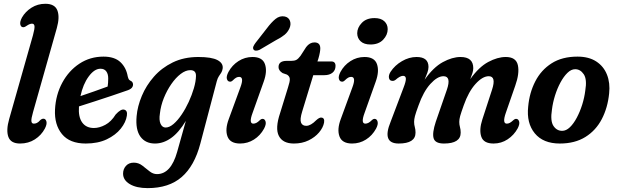

<svg xmlns="http://www.w3.org/2000/svg" viewBox="-20 -749 3256 1014"><path d="M280 -600.5 154.5 -157Q144.5 -122.5 145.8 -109.2Q147 -96 159 -96Q167 -96 175 -99.8Q183 -103.5 192.5 -114.5Q202 -123 211 -122Q221.5 -121 225.2 -107.2Q229 -93.5 217 -70Q198 -34.5 164 -12.8Q130 9 86 9Q37 9 24.2 -26Q11.5 -61 28.5 -120.5L154 -562.5Q163.5 -597 162.2 -610.5Q161 -624 149 -624Q137.5 -624 122 -613.5Q108 -603.5 100.5 -605.5Q90.5 -606.5 87.2 -620Q84 -633.5 96 -656.5Q114 -688 146.5 -708.5Q179 -729 219.5 -729Q269.5 -729 283 -694Q296.5 -659 280 -600.5Z M650 -138Q645 -103.5 617.8 -69.5Q590.5 -35.5 543.8 -13.2Q497 9 433 9Q348 9 307.2 -41Q266.5 -91 270.5 -170.5Q274.5 -248.5 308.8 -312Q343 -375.5 399.5 -412.8Q456 -450 526.5 -450Q585 -450 615.8 -421Q646.5 -392 654.5 -346Q657.5 -334.5 660.2 -330.2Q663 -326 668.5 -323Q681 -318 682.5 -305Q683.5 -294 675.8 -285Q668 -276 646.5 -269.5Q614 -258 569.2 -243Q524.5 -228 478.8 -213.2Q433 -198.5 397 -187V-186.5Q393 -131.5 414 -102.2Q435 -73 476 -73Q505 -73 536.2 -89.8Q567.5 -106.5 591 -144.5Q618.5 -174.5 635.5 -170Q654.5 -165.5 650 -138ZM510.5 -386Q478.5 -386 448.5 -345.2Q418.5 -304.5 405 -241.5Q439 -253 478.5 -266.8Q518 -280.5 548.5 -292Q551.5 -309.5 551.5 -335Q551.5 -358.5 541.2 -372.2Q531 -386 510.5 -386Z M1038 9.5Q1007 127.5 939.5 186Q872 244.5 760 244.5Q700.5 244.5 665.2 223.2Q630 202 630 168Q630 144 645.2 127Q660.5 110 686.5 110Q711.5 110 731.2 125.2Q751 140.5 769.5 155.5Q788 170.5 809 170.5Q882.5 170.5 915.5 53.5L961.5 -110.5Q924 -48.5 883.2 -19.8Q842.5 9 798.5 9Q748 9 721.5 -27.5Q695 -64 701.5 -135.5Q706 -187.5 729 -242.5Q752 -297.5 792.8 -344Q833.5 -390.5 892.2 -419.2Q951 -448 1027.5 -448Q1098 -448 1128.8 -431.5Q1159.5 -415 1156 -387.5Q1154 -373.5 1148.2 -364.8Q1142.5 -356 1136 -346.5Q1129.5 -337 1125 -320.5ZM824.5 -149.5Q819 -114.5 828 -95Q837 -75.5 854.5 -75.5Q874.5 -75.5 896.5 -94.2Q918.5 -113 939.2 -143.8Q960 -174.5 976.8 -211Q993.5 -247.5 1004 -283.2Q1014.5 -319 1015 -347.5Q1016 -378.5 985 -378.5Q960.5 -378.5 934.2 -358.5Q908 -338.5 884.8 -305Q861.5 -271.5 845.2 -231Q829 -190.5 824.5 -149.5Z M1318 -96Q1325.5 -96 1333.8 -100Q1342 -104 1352.5 -114.5Q1361 -122.5 1369 -121Q1379 -120 1382.8 -106.2Q1386.5 -92.5 1374.5 -69.5Q1354.5 -33 1321.2 -12Q1288 9 1248 9Q1195.5 9 1181.5 -28.2Q1167.5 -65.5 1188.5 -121L1249.5 -287.5Q1270.5 -343 1243 -343Q1235 -343 1227.2 -338.8Q1219.5 -334.5 1208.5 -323.5Q1200 -316 1192.5 -318Q1182 -319 1178.2 -332.5Q1174.5 -346 1186.5 -369Q1205.5 -404.5 1239.2 -426.2Q1273 -448 1313.5 -448Q1366 -448 1379.2 -410.5Q1392.5 -373 1373 -318.5L1313.5 -151.5Q1293 -96 1318 -96ZM1389.5 -599.5Q1413 -631 1435.2 -649Q1457.5 -667 1483.5 -662Q1504.5 -657.5 1511.2 -639.2Q1518 -621 1509 -600Q1500 -579.5 1482.8 -565.2Q1465.5 -551 1436 -536L1351 -486Q1341.5 -481.5 1332.2 -481.5Q1323 -481.5 1319 -487.5Q1314.5 -495 1318.2 -503.8Q1322 -512.5 1329 -522Z M1495.5 -355 1472.5 -363Q1451 -376.5 1451 -394.5Q1451 -427.5 1494 -427.5H1518Q1535 -427.5 1545 -432.8Q1555 -438 1567 -454L1597 -500.5Q1615.5 -525 1640.5 -525Q1671.5 -525 1671.5 -493.5Q1671.5 -484.5 1669.2 -471.5Q1667 -458.5 1661.5 -439.5L1656.5 -424.5H1729.5Q1752 -424.5 1752 -401Q1752 -378 1736 -365Q1720 -352 1693.5 -352H1634.5L1576 -160.5Q1563 -118.5 1569.8 -101.5Q1576.5 -84.5 1597.5 -84.5Q1621 -84.5 1650.5 -114.5Q1667 -129.5 1677.5 -128Q1695.5 -126.5 1691.5 -101.5Q1686.5 -75 1665 -49.5Q1643.5 -24 1609.5 -7.5Q1575.5 9 1532 9Q1473.5 9 1452.8 -31Q1432 -71 1459.5 -152.5L1501 -287Q1511.5 -318.5 1510.5 -332.5Q1509.5 -346.5 1495.5 -355Z M1936.5 -514Q1903 -514 1885 -530.5Q1867 -547 1866.5 -573Q1866.5 -603 1890.8 -628.2Q1915 -653.5 1958 -653.5Q1991.5 -653.5 2009.5 -637Q2027.5 -620.5 2027.5 -595Q2027.5 -564.5 2003.5 -539.2Q1979.5 -514 1936.5 -514ZM1905 -151.5Q1884.5 -96 1909.5 -96Q1917 -96 1925.2 -100Q1933.5 -104 1944 -114.5Q1952.5 -122.5 1960.5 -121Q1970.5 -120 1974.2 -106.2Q1978 -92.5 1966 -69.5Q1946 -33 1912.8 -12Q1879.5 9 1839.5 9Q1787 9 1773 -28.2Q1759 -65.5 1780 -121L1841 -287.5Q1862 -343 1834.5 -343Q1826.5 -343 1818.8 -338.8Q1811 -334.5 1800 -323.5Q1791.5 -316 1784 -318Q1773.5 -319 1769.8 -332.5Q1766 -346 1778 -369Q1797 -404.5 1830.8 -426.2Q1864.5 -448 1905 -448Q1957.5 -448 1970.8 -410.5Q1984 -373 1964.5 -318.5Z M2281.5 -106 2340 -275Q2364.5 -346.5 2322 -346.5Q2290 -346.5 2253 -305.8Q2216 -265 2190.5 -192.5Q2176 -153.5 2171.5 -136Q2167 -118.5 2167 -105.5Q2167 -90.5 2170.8 -77.8Q2174.5 -65 2174.5 -48.5Q2174.5 9 2085.5 9Q1995.5 9 2043 -106L2111 -285.5Q2124.5 -320 2123.5 -334.2Q2122.5 -348.5 2108.5 -348.5Q2093 -348.5 2068.5 -327Q2059.5 -320.5 2050.5 -322Q2037 -323 2034.2 -337.5Q2031.5 -352 2042.5 -369.5Q2065 -404 2102.8 -426Q2140.5 -448 2180 -448Q2243 -448 2243 -395.5Q2243 -382 2237.2 -365.5Q2231.5 -349 2222.5 -328Q2268.5 -393.5 2318.5 -420.8Q2368.5 -448 2412 -448Q2479.5 -448 2479.5 -389Q2479.5 -377 2475 -362.8Q2470.5 -348.5 2463.5 -331Q2509 -395 2558.2 -421.5Q2607.5 -448 2651 -448Q2705.5 -448 2715 -404.8Q2724.5 -361.5 2701 -296L2651.5 -153.5Q2631.5 -96 2656.5 -96Q2664.5 -96 2672.5 -100.2Q2680.5 -104.5 2692.5 -115.5Q2701 -122.5 2708 -121Q2718 -120 2721.8 -106.8Q2725.5 -93.5 2714 -71Q2694.5 -35.5 2661 -13.2Q2627.5 9 2586.5 9Q2534 9 2521.8 -27.2Q2509.5 -63.5 2527.5 -118.5L2578.5 -275Q2602 -346.5 2561 -346.5Q2528.5 -346.5 2491.5 -305.8Q2454.5 -265 2429 -192.5Q2415 -153.5 2410.2 -136Q2405.5 -118.5 2405.5 -105.5Q2405.5 -90.5 2409.2 -77.8Q2413 -65 2413 -48.5Q2413 9 2324.5 9Q2278 9 2270 -19Q2262 -47 2281.5 -106Z M3030 -450Q3089.5 -450 3128.8 -424.5Q3168 -399 3185.5 -355Q3203 -311 3197 -255.5Q3189.5 -180 3158.2 -120Q3127 -60 3071.5 -25.5Q3016 9 2936.5 9Q2848.5 9 2804.2 -45Q2760 -99 2769.5 -186Q2776 -259 2806.8 -319Q2837.5 -379 2893 -414.5Q2948.5 -450 3030 -450ZM2949 -58Q2970 -58 2989.8 -77Q3009.5 -96 3026.2 -127.5Q3043 -159 3054.8 -196.5Q3066.5 -234 3071 -270.5Q3081 -330 3063 -356.8Q3045 -383.5 3017.5 -383.5Q2996.5 -383.5 2976.8 -364.2Q2957 -345 2940 -313.5Q2923 -282 2911.2 -244.5Q2899.5 -207 2895 -170.5Q2885.5 -110.5 2902.8 -84.2Q2920 -58 2949 -58Z"/></svg>

Font: Fraunces 144pt S100 SemiBold
Style: Italic
Weight: 600
Italic angle: -16°
Version: Version 1.000; ttfautohint (v1.8.3)